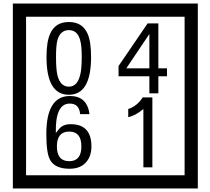

<svg xmlns="http://www.w3.org/2000/svg" viewBox="-20 -980 1195 1090"><path d="M1103 90H53V-960H1103ZM1028 15V-885H128V15ZM497 -656Q497 -442 371 -442Q244 -442 244 -656Q244 -744 265 -789Q294 -855 371 -855Q448 -855 477 -789Q497 -745 497 -656ZM444 -656Q444 -723 435 -752Q420 -809 371 -809Q322 -809 306 -752Q298 -723 298 -656Q298 -587 306 -553Q322 -488 371 -488Q419 -488 435 -554Q444 -587 444 -656ZM928 -547H879V-450H828V-547H653V-605L818 -847H879V-592H928ZM828 -592V-787L697 -592ZM499 -149Q499 -91 466.5 -56.5Q434 -22 375 -22Q291 -22 264 -73Q243 -111 243 -219Q243 -435 377 -435Q475 -435 488 -332H435Q430 -392 376 -392Q293 -392 297 -225Q318 -253 328 -260Q348 -275 381 -275Q499 -275 499 -149ZM442 -149Q442 -233 373 -233Q303 -233 303 -149Q303 -65 373 -65Q442 -65 442 -149ZM845 -30H794V-361Q748 -323 708 -315V-361Q759 -378 790 -427H845Z"/></svg>

Font: Unicode BMP Fallback SIL
Style: Regular
Weight: 400
Foundry: NRSI, SIL International
Version: Version 5.1 Based on Unicode 5.1